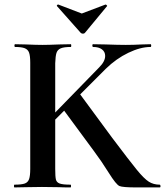

<svg xmlns="http://www.w3.org/2000/svg" viewBox="-20 -818 721 838"><path d="M677 0H575Q516 0 501.5 -6Q487 -12 454.5 -64Q422 -116 389 -160L260 -335L221 -296V-81Q221 -47 224 -34.5Q227 -22 240.5 -17Q254 -12 288 -12Q290 -12 290 -6Q290 0 288 0Q255 0 238 -1L163 -2L94 -1Q75 0 43 0Q41 0 41 -6Q41 -12 43 -12Q74 -12 88 -17Q102 -22 107 -36.5Q112 -51 112 -81V-544Q112 -574 107 -588Q102 -602 88 -607.5Q74 -613 46 -613Q43 -613 43 -619Q43 -625 46 -625L94 -624Q138 -622 165 -622Q192 -622 238 -624L289 -625Q291 -625 291 -619Q291 -613 289 -613Q259 -613 245 -607Q231 -601 226.5 -587Q222 -573 221 -542V-327L413 -524Q439 -550 439 -574Q439 -592 425 -602.5Q411 -613 387 -613Q383 -613 383 -619Q383 -625 386 -625L441 -624Q497 -622 529 -622Q563 -622 599 -624L637 -625Q640 -625 640 -619Q640 -613 637 -613Q593 -613 540 -587.5Q487 -562 442 -518L330 -406L470 -216Q546 -115 577.5 -76.5Q609 -38 629.5 -25Q650 -12 677 -12Q680 -12 680.5 -6Q681 0 677 0ZM229 -791 228 -793Q228 -795 230.5 -797Q233 -799 235 -798L337 -759L440 -798Q442 -799 445.5 -795.5Q449 -792 447 -791L351 -675Q348 -671 342 -671Q336 -671 332 -675Z"/></svg>

Font: Cormorant Upright
Style: Bold
Weight: 700
Designer: Christian Thalmann (Catharsis Fonts)
Foundry: Catharsis Fonts
Version: Version 3.302